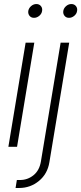

<svg xmlns="http://www.w3.org/2000/svg" viewBox="-20 -727 402 951"><path d="M21.5 0 106.9 -515.6H149.9L64.5 0ZM148.4 -638.7Q134.3 -638.7 126.2 -648.7Q118.2 -658.7 120.1 -672.9Q122.6 -687 134.3 -697Q146 -707 160.2 -707Q174.3 -707 182.6 -697Q190.9 -687 188.5 -672.9Q186.5 -658.7 174.6 -648.7Q162.6 -638.7 148.4 -638.7ZM280.3 -515.6H322.8L224.6 76.7Q215.3 134.3 172.9 169.2Q130.4 204.1 75.2 204.1H57.1L63.5 164.6H79.1Q116.7 164.6 146 140.9Q175.3 117.2 182.6 72.8ZM321.8 -638.7Q307.6 -638.7 299.6 -648.7Q291.5 -658.7 293.5 -672.9Q295.9 -687 307.6 -697Q319.3 -707 333.5 -707Q347.7 -707 356 -697Q364.3 -687 361.8 -672.9Q359.9 -658.7 347.9 -648.7Q335.9 -638.7 321.8 -638.7Z"/></svg>

Font: Inter Display ExtraLight
Style: Italic
Weight: 200
Italic angle: -9.39999°
Designer: Rasmus Andersson
Foundry: rsms
Version: Version 4.000;git-a52131595